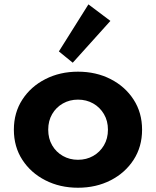

<svg xmlns="http://www.w3.org/2000/svg" viewBox="-20 -864 732 900"><path d="M345.5 16Q430.5 16 498.5 -18.8Q566.5 -53.5 606.2 -114.8Q646 -176 646 -256Q646 -336 606.2 -397.2Q566.5 -458.5 498.5 -493.2Q430.5 -528 345.5 -528Q261 -528 192.8 -493.2Q124.5 -458.5 84.8 -397.2Q45 -336 45 -256Q45 -176 84.8 -114.8Q124.5 -53.5 192.8 -18.8Q261 16 345.5 16ZM345.5 -115Q306.5 -115 274.8 -133Q243 -151 224.5 -182.8Q206 -214.5 206 -256Q206 -297.5 224.5 -329.2Q243 -361 274.8 -379Q306.5 -397 345.5 -397Q385 -397 416.8 -379Q448.5 -361 467.2 -329.2Q486 -297.5 486 -256Q486 -214.5 467.2 -182.8Q448.5 -151 416.8 -133Q385 -115 345.5 -115ZM321 -570 497.5 -766 394.5 -843.5 256 -623Z"/></svg>

Font: Spartan
Style: Bold
Weight: 700
Designer: Matt Bailey, Mirko Velimirovic
Foundry: Matt Bailey
Version: Version 1.003; ttfautohint (v1.8.3)